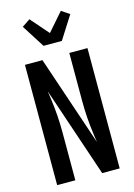

<svg xmlns="http://www.w3.org/2000/svg" viewBox="-144 -1060 788 1133"><g transform="rotate(-15 250.0 -494.0)"><path d="M59 0V-735H166L351 -187Q351 -191 350.5 -194.5Q350 -198 349 -202L344 -239Q337 -289 333.5 -339.5Q330 -390 330 -441V-735H441V0H334L149 -548Q149 -544 149.5 -540.5Q150 -537 151 -533L156 -496Q163 -446 166.5 -395.5Q170 -345 170 -294V0ZM194 -815 105 -955 154 -988 250 -878 346 -988 395 -955 306 -815Z"/></g></svg>

Font: Iosevka SS18
Style: Bold
Weight: 700
Monospace: yes
Designer: Belleve Invis
Foundry: Belleve Invis
Version: Version 25.1.1; ttfautohint (v1.8.4)